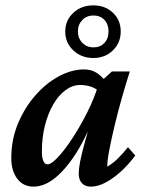

<svg xmlns="http://www.w3.org/2000/svg" viewBox="-20 -695 545 723"><path d="M106.4 7.8Q67.4 7.8 44.9 -22Q22.5 -51.8 22.5 -99.6Q22.5 -168.9 47.4 -229Q72.3 -289.1 112.8 -335.4Q153.3 -381.8 201.7 -407.7Q250 -433.6 296.9 -433.6Q326.2 -433.6 347.2 -418.5Q368.2 -403.3 389.6 -376L359.4 -344.7Q343.8 -361.3 323.7 -368.2Q303.7 -375 282.2 -375Q252.9 -375 226.6 -355.5Q200.2 -335.9 180.2 -301.3Q160.2 -266.6 148.9 -221.2Q137.7 -175.8 137.7 -124Q137.7 -101.6 143.1 -88.9Q148.4 -76.2 159.2 -76.2Q172.9 -76.2 197.8 -102.5Q222.7 -128.9 252 -173.3Q281.2 -217.8 308.1 -271Q335 -324.2 351.6 -378.9L366.2 -393.6L401.4 -425.8H468.8Q454.1 -379.9 439 -326.7Q423.8 -273.4 411.6 -222.2Q399.4 -170.9 391.6 -130.4Q383.8 -89.8 383.8 -67.4Q404.3 -79.1 423.3 -97.7Q442.4 -116.2 461.9 -140.6L489.3 -109.4Q464.8 -76.2 436 -49.8Q407.2 -23.4 377.9 -7.8Q348.6 7.8 322.3 7.8Q300.8 7.8 288.6 -4.9Q276.4 -17.6 276.4 -42Q276.4 -57.6 281.7 -86.4Q287.1 -115.2 300.3 -162.6Q313.5 -210 334 -281.2H343.8Q312.5 -193.4 272.9 -128.4Q233.4 -63.5 190.9 -27.8Q148.4 7.8 106.4 7.8ZM331.1 -476.6Q286.1 -476.6 255.9 -505.4Q225.6 -534.2 225.6 -576.2Q225.6 -618.2 255.9 -646.5Q286.1 -674.8 331.1 -674.8Q376 -674.8 405.3 -647Q434.6 -619.1 434.6 -576.2Q434.6 -534.2 405.3 -505.4Q376 -476.6 331.1 -476.6ZM332 -516.6Q357.4 -516.6 373 -533.2Q388.7 -549.8 388.7 -577.1Q388.7 -603.5 373 -620.1Q357.4 -636.7 332 -636.7Q306.6 -636.7 290 -619.6Q273.4 -602.5 273.4 -577.1Q273.4 -550.8 290 -533.7Q306.6 -516.6 332 -516.6Z"/></svg>

Font: Crimson Pro ExtraLight SemiBold
Style: Italic
Weight: 600
Italic angle: -12°
Version: Version 1.002